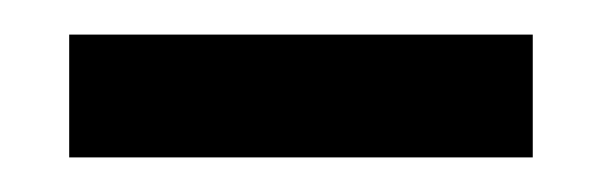

<svg xmlns="http://www.w3.org/2000/svg" viewBox="-20 -714 348 111"><path d="M20 -623V-694H288V-623Z"/></svg>

Font: Bricolage Grotesque 18pt
Style: Regular
Weight: 400
Version: Version 1.001;gftools[0.9.33.dev8+g029e19f]